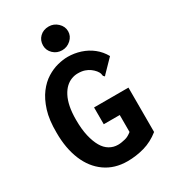

<svg xmlns="http://www.w3.org/2000/svg" viewBox="-203 -922 907 1030"><g transform="rotate(-30 250.0 -407.0)"><path d="M276 12Q197 12 139.5 -28.5Q82 -69 52 -141.5Q22 -214 22 -310Q21 -390 38.5 -445.5Q56 -501 84 -538Q112 -575 146 -596Q180 -617 214 -625.5Q248 -634 276 -634Q317 -634 355.5 -621.5Q394 -609 425 -584.5Q456 -560 476 -524L404 -450L398 -443L390 -451Q389 -459 387 -466.5Q385 -474 375 -487Q365 -499 352 -508.5Q339 -518 321.5 -524Q304 -530 279 -530Q259 -530 239.5 -522.5Q220 -515 203.5 -499.5Q187 -484 174 -459Q161 -434 154 -399.5Q147 -365 147 -319Q147 -260 157 -217.5Q167 -175 183.5 -146.5Q200 -118 224 -104Q248 -90 276 -90Q288 -90 299 -92Q310 -94 321 -96.5Q332 -99 342.5 -105Q353 -111 363 -119V-224H264V-328H477V-53Q432 -17 381 -2.5Q330 12 276 12ZM270 -679Q238 -679 215.5 -700.5Q193 -722 193 -752Q193 -784 214.5 -805Q236 -826 270 -826Q301 -826 324.5 -804Q348 -782 348 -752Q348 -722 324.5 -700.5Q301 -679 270 -679Z"/></g></svg>

Font: Inconsolata ExtraBold
Style: Regular
Weight: 800
Designer: Raph Levien, Cyreal, Brenton Simpson
Foundry: Raph Levien, Cyreal, Google
Version: Version 3.001